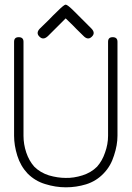

<svg xmlns="http://www.w3.org/2000/svg" viewBox="-20 -798 561 818"><path d="M480.5 -219.7Q480.5 -179.7 465.8 -135.7Q452.1 -90.8 421.9 -59.6Q390.6 -26.4 346.7 -12.7Q304.7 0 261.7 0Q260.7 0 259.8 0Q216.8 0 172.9 -13.7Q129.9 -26.4 97.7 -58.6Q67.4 -90.8 53.7 -134.8Q40 -178.7 40 -219.7Q40 -259.8 40 -429.7Q40 -599.6 40 -620.1Q40 -639.6 59.6 -639.6Q80.1 -639.6 80.1 -620.1Q80.1 -599.6 80.1 -429.7Q80.1 -259.8 80.1 -219.7Q80.1 -183.6 91.8 -148.4Q103.5 -113.3 126 -87.9Q151.4 -62.5 188.5 -50.8Q225.6 -40 259.8 -40Q293.9 -39.1 331.1 -50.8Q368.2 -62.5 393.6 -87.9Q416 -113.3 427.7 -148.4Q440.4 -183.6 440.4 -219.7Q440.4 -259.8 440.4 -429.7Q440.4 -599.6 440.4 -620.1Q440.4 -639.6 460 -639.6Q480.5 -639.6 480.5 -620.1Q480.5 -599.6 480.5 -429.7Q480.5 -259.8 480.5 -219.7ZM295.9 -750Q315.4 -730.5 333 -712.9Q350.6 -695.3 370.1 -675.8Q387.7 -657.2 371.1 -641.6Q354.5 -625 335 -645.5Q299.8 -679.7 290 -690.4Q280.3 -700.2 259.8 -719.7Q240.2 -700.2 230.5 -690.4Q219.7 -679.7 185.5 -645.5Q165 -625 148.4 -641.6Q131.8 -657.2 149.4 -675.8Q169.9 -695.3 187.5 -712.9Q204.1 -730.5 224.6 -750Q252.9 -778.3 259.8 -778.3Q267.6 -778.3 295.9 -750Z"/></svg>

Font: Demofont
Style: Regular
Weight: 400
Version: Version 1.0